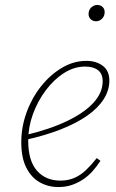

<svg xmlns="http://www.w3.org/2000/svg" viewBox="-20 -744 470 776"><path d="M216 12Q175 12 141 -7Q107 -26 86.5 -66Q66 -106 66 -169Q66 -230 87 -288.5Q108 -347 145 -394Q182 -441 229.5 -469.5Q277 -498 329 -498Q369 -498 395.5 -478Q422 -458 422 -418Q422 -379 399 -343Q376 -307 332.5 -276.5Q289 -246 225.5 -221Q162 -196 80 -178L79 -197Q181 -221 251.5 -255Q322 -289 358.5 -329.5Q395 -370 395 -416Q395 -446 376 -460.5Q357 -475 324 -475Q280 -475 239 -449Q198 -423 165 -379Q132 -335 113 -282.5Q94 -230 94 -176Q94 -94 129.5 -54Q165 -14 224 -14Q255 -14 280.5 -25Q306 -36 328 -57Q350 -78 371 -105L386 -94Q371 -71 353.5 -51.5Q336 -32 314.5 -18Q293 -4 269 4Q245 12 216 12ZM368 -658Q356 -658 347 -666Q338 -674 338 -687Q338 -704 349 -714Q360 -724 373 -724Q386 -724 394.5 -716Q403 -708 403 -695Q403 -679 392.5 -668.5Q382 -658 368 -658Z"/></svg>

Font: Source Serif 4 ExtraLight
Style: Italic
Weight: 250
Italic angle: -12°
Designer: Frank Grießhammer
Foundry: Adobe Systems Incorporated
Version: Version 4.004;hotconv 1.0.116;makeotfexe 2.5.65601